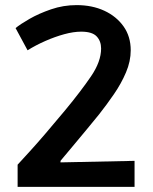

<svg xmlns="http://www.w3.org/2000/svg" viewBox="-20 -732 601 752"><path d="M49 0V-87Q49 -87 97.5 -140Q146 -193 235 -300Q297 -375 336.5 -433Q376 -491 376 -542Q376 -571 358.5 -589.5Q341 -608 298 -608Q268 -608 231.5 -598Q195 -588 157.5 -571.5Q120 -555 88 -535L41 -622Q59 -637 95.5 -658Q132 -679 180 -695.5Q228 -712 280 -712Q341 -712 388.5 -690Q436 -668 464 -628.5Q492 -589 492 -535Q492 -492 473.5 -448.5Q455 -405 426.5 -363.5Q398 -322 368 -284Q346 -257 320 -225.5Q294 -194 270.5 -166Q247 -138 232 -120Q217 -102 217 -102V-96L507 -102V0Z"/></svg>

Font: Ruda
Style: Bold
Weight: 700
Designer: Mariela Monsalve and Angelina Sanchez
Foundry: Mariela Monsalve and Angelina Sanchez
Version: Version 2.000